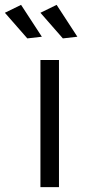

<svg xmlns="http://www.w3.org/2000/svg" viewBox="-72 -774 358 794"><path d="M0 0ZM95.2 -525.9H171.9V0H95.2ZM15.1 -753.9 101.1 -622.1 41 -615.2 -51.8 -721.2ZM162.1 -753.9 248 -622.1 188 -615.2 95.2 -721.2Z"/></svg>

Font: Argentum Sans Light
Style: Regular
Weight: 300
Designer: Julieta Ulanovsky (Modified by Cristiano Sobral)
Foundry: Julieta Ulanovsky
Version: Version 1.000; ttfautohint (v1.5.65-e2d9)